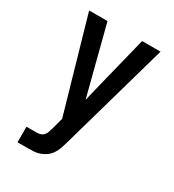

<svg xmlns="http://www.w3.org/2000/svg" viewBox="-178 -838 855 941"><g transform="rotate(30 250.0 -367.5)"><path d="M67 0V-88H123Q133 -88 143.5 -90.5Q154 -93 161.5 -100.5Q169 -108 173 -118Q177 -128 179 -138H180L199 -209L48 -735H152L252 -347L273 -434L348 -735H452L276 -114Q271 -97 265 -80.5Q259 -64 249 -49.5Q239 -35 224.5 -24.5Q210 -14 193 -8Q176 -2 158.5 -1Q141 0 123 0Z"/></g></svg>

Font: Iosevka SS18 Semibold
Style: Regular
Weight: 600
Monospace: yes
Designer: Belleve Invis
Foundry: Belleve Invis
Version: Version 25.1.1; ttfautohint (v1.8.4)